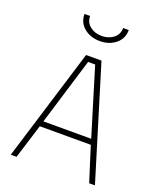

<svg xmlns="http://www.w3.org/2000/svg" viewBox="-165 -1024 935 1125"><g transform="rotate(20 302.0 -461.5)"><path d="M40 0 255 -700H351L565 0H529L461 -215H143L76 0ZM280 -666 153 -249H451L324 -666ZM164 -923H199Q199 -883 229 -859.5Q259 -836 302 -836Q345 -836 375 -859.5Q405 -883 405 -923H440Q440 -869 400 -836.5Q360 -804 302 -804Q244 -804 204 -836.5Q164 -869 164 -923Z"/></g></svg>

Font: TitilliumMaps29L
Style: 1 wt
Weight: 100
Designer: Campivisivi
Foundry: Accademia di Belle Arti di Urbino and students of MA course of Visual design
Version: Version 001.001